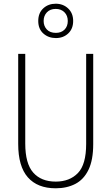

<svg xmlns="http://www.w3.org/2000/svg" viewBox="-20 -1004 600 1034"><path d="M482 -228Q482 -142 456.5 -89.5Q431 -37 385.5 -13.5Q340 10 280 10Q182 10 130 -49Q78 -108 78 -229V-714H116V-231Q116 -123 159 -74.5Q202 -26 280 -26Q355 -26 399.5 -72Q444 -118 444 -229V-714H482ZM281 -799Q241 -799 213.5 -823.5Q186 -848 186 -891Q186 -934 213 -959Q240 -984 280 -984Q320 -984 347 -958.5Q374 -933 374 -891Q374 -849 347.5 -824Q321 -799 281 -799ZM281 -827Q310 -827 327.5 -844.5Q345 -862 345 -891Q345 -920 327 -938Q309 -956 280 -956Q250 -956 232.5 -937.5Q215 -919 215 -891Q215 -864 232 -845.5Q249 -827 281 -827Z"/></svg>

Font: Noto Sans Gujarati UI Condensed ExtraLight
Style: Regular
Weight: 200
Width: 3
Designer: Jelle Bosma - Monotype Design Team, Universal Thirst
Foundry: Monotype Imaging Inc.
Version: Version 2.106; ttfautohint (v1.8.4.7-5d5b)